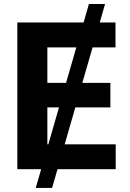

<svg xmlns="http://www.w3.org/2000/svg" viewBox="-20 -839 647 952"><path d="M157.2 92.8 184.1 0H65.9V-727.5H394.5L420.9 -819.3H501L474.6 -727.5H552.7V-604H439L388.2 -428.2H527.3V-306.6H353.5L300.8 -123.5H553.7V0H265.1L238.3 92.8ZM307.6 -428.2 358.4 -604H214.8V-428.2ZM219.7 -123.5 272.5 -306.6H214.8V-123.5Z"/></svg>

Font: Inter
Style: Bold
Weight: 700
Designer: Rasmus Andersson
Foundry: rsms
Version: Version 4.001;git-9221beed3